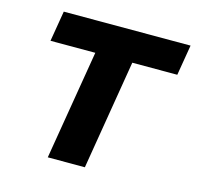

<svg xmlns="http://www.w3.org/2000/svg" viewBox="-85 -634 743 723"><g transform="rotate(15 286.0 -272.5)"><path d="M57.5 -426.5H232.2L161.2 0H305.8L376.4 -426.5H551.8L571.7 -545.5H77.4Z"/></g></svg>

Font: Magic Ui Pro
Style: Bold Italic
Weight: 700
Italic angle: -9.39999°
Designer: Stefan Endress, Andreas Faust
Version: Version 1.000;FEAKit 1.0